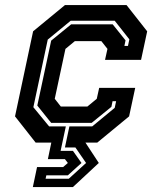

<svg xmlns="http://www.w3.org/2000/svg" viewBox="-20 -560 599 754"><path d="M109 174.5 125.5 96H228L246.5 80L235 65H168L181.5 0H120L39 -103L110 -437L235 -540H477L558 -437L534 -325H392.5L402 -368L378 -398.5H274L237 -368L195 -172L219 -141.5H323L360 -172L369.5 -215H511L487 -103L362 0H315.5L368 80L266.5 174.5ZM159 142H250L318 80L276 19H235L252.5 -63.5H342L430.5 -136.5L436 -162.5H422L417.5 -140.5L340 -77.5H181L126.5 -145.5L181 -400.5L259.5 -464.5H422.5L473 -401.5L468.5 -379.5H482.5L488 -405.5L430.5 -478.5H257.5L167.5 -404.5L111 -139L173 -63.5H238.5L218 32.5H266.5L300 80L246.5 128.5H162Z"/></svg>

Font: Tourney Condensed Regular
Style: Bold Italic
Weight: 700
Width: 3
Italic angle: -12°
Designer: Tyler Finck
Foundry: Etcetera Type Co
Version: Version 1.010; ttfautohint (v1.8.3)